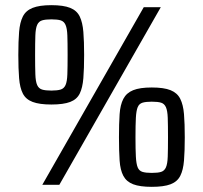

<svg xmlns="http://www.w3.org/2000/svg" viewBox="-20 -716 786 744"><path d="M144 0 537 -688H603L210 0ZM179 -311Q133 -311 106.5 -321Q80 -331 68.5 -353.5Q57 -376 54 -413Q51 -450 51 -503Q51 -556 54 -592.5Q57 -629 68.5 -652Q80 -675 106.5 -685.5Q133 -696 179 -696Q226 -696 252 -685.5Q278 -675 289 -652Q300 -629 303 -592.5Q306 -556 306 -503Q306 -450 303 -413Q300 -376 289 -353.5Q278 -331 252 -321Q226 -311 179 -311ZM179 -365Q202 -365 215 -369Q228 -373 234 -386.5Q240 -400 241 -428Q242 -456 242 -503Q242 -551 241 -578.5Q240 -606 234 -619.5Q228 -633 215.5 -637Q203 -641 179 -641Q156 -641 143 -637Q130 -633 124 -619.5Q118 -606 117 -578.5Q116 -551 116 -503Q116 -456 117 -428Q118 -400 124 -386.5Q130 -373 143 -369Q156 -365 179 -365ZM568 8Q522 8 496 -2Q470 -12 458 -34.5Q446 -57 443.5 -94Q441 -131 441 -184Q441 -237 443.5 -273.5Q446 -310 458 -333Q470 -356 496 -366.5Q522 -377 568 -377Q615 -377 641 -366.5Q667 -356 678.5 -333Q690 -310 693 -273.5Q696 -237 696 -184Q696 -131 693 -94Q690 -57 678.5 -34.5Q667 -12 641 -2Q615 8 568 8ZM568 -46Q592 -46 604.5 -50Q617 -54 623 -67.5Q629 -81 630 -109Q631 -137 631 -184Q631 -232 630 -259.5Q629 -287 623 -300.5Q617 -314 604.5 -318Q592 -322 568 -322Q545 -322 532 -318Q519 -314 513.5 -300.5Q508 -287 506.5 -259.5Q505 -232 505 -184Q505 -137 506.5 -109Q508 -81 513.5 -67.5Q519 -54 532 -50Q545 -46 568 -46Z"/></svg>

Font: Saira SemiCondensed Medium
Style: Regular
Weight: 500
Width: 4
Designer: Hector Gatti with collaboration of the Omnibus-Type team
Foundry: Omnibus-Type
Version: Version 1.101